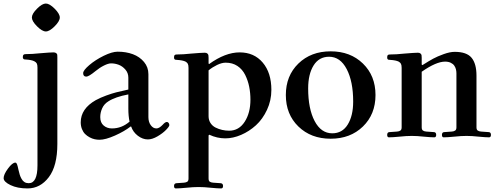

<svg xmlns="http://www.w3.org/2000/svg" viewBox="-34 -763 2789 1075"><path d="M173.3 -615.7Q144.5 -644.5 144.5 -665Q144.5 -685.5 173.3 -714.4Q202.1 -743.2 222.7 -743.2Q243.2 -743.2 272 -714.4Q300.8 -685.5 300.8 -665Q300.8 -644.5 272 -615.7Q243.2 -586.9 222.7 -586.9Q202.1 -586.9 173.3 -615.7ZM-13.7 234.4Q-13.7 213.9 10.7 180.7Q35.2 147.5 51.8 147.5Q57.6 147.5 61 155.8Q64.5 164.1 69.3 187.5Q73.2 205.1 76.7 215.8Q80.1 226.6 86.9 238.8Q93.8 251 103.5 256.8Q113.3 262.7 127 262.7Q175.8 262.7 175.8 163.1V-384.8Q175.8 -400.4 171.9 -407.7Q168 -415 158.2 -419.9Q143.6 -427.7 111.3 -429.7Q103.5 -429.7 101.1 -430.7Q98.6 -431.6 96.2 -434.6Q93.8 -437.5 93.8 -443.4Q93.8 -453.1 97.7 -456.5Q101.6 -460 110.4 -460Q145.5 -460 190.4 -464.8Q248 -469.7 265.6 -469.7Q275.4 -469.7 280.8 -465.3Q286.1 -460.9 286.6 -456.1Q287.1 -451.2 287.1 -441.4V43Q287.1 166 239.3 229Q191.4 292 120.1 292Q63.5 292 24.9 273.4Q-13.7 254.9 -13.7 234.4Z M418 -78.1Q418 -154.3 502 -202.1Q529.3 -216.8 561.5 -228.5Q593.8 -240.2 617.2 -246.1Q640.6 -252 684.6 -261.7V-328.1Q684.6 -354.5 668 -373.5Q651.4 -392.6 630.4 -400.4Q609.4 -408.2 587.9 -408.2Q572.3 -408.2 547.9 -396Q523.4 -383.8 501 -365.2Q462.9 -334 449.2 -334Q431.6 -334 431.6 -353.5Q431.6 -369.1 465.8 -398.4Q500 -427.7 546.9 -450.7Q593.8 -473.6 625 -473.6Q671.9 -473.6 710 -459.5Q748 -445.3 772.5 -416Q796.9 -386.7 796.9 -347.7V-107.4Q796.9 -80.1 810.1 -62Q823.2 -43.9 841.8 -43.9Q857.4 -43.9 877 -64.5Q890.6 -80.1 900.4 -80.1Q905.3 -80.1 909.7 -75.2Q914.1 -70.3 914.1 -62.5Q914.1 -54.7 895.5 -35.6Q877 -16.6 847.7 0.5Q818.4 17.6 793.9 17.6Q764.6 17.6 737.8 -2.9Q710.9 -23.4 700.2 -54.7H697.3Q662.1 -27.3 609.4 -3.9Q556.6 19.5 523.4 19.5Q509.8 19.5 496.1 16.6Q482.4 13.7 467.8 5.9Q453.1 -2 442.4 -12.7Q431.6 -23.4 424.8 -40.5Q418 -57.6 418 -78.1ZM527.3 -107.4Q527.3 -76.2 546.4 -60.1Q565.4 -43.9 592.8 -43.9Q647.5 -43.9 691.4 -82Q684.6 -113.3 684.6 -154.3V-234.4Q611.3 -220.7 572.3 -195.3Q548.8 -180.7 538.1 -156.7Q527.3 -132.8 527.3 -107.4Z M940.4 278.3Q940.4 263.7 954.1 262.7L996.1 259.8Q1007.8 258.8 1014.6 254.4Q1021.5 250 1021.5 236.3V-382.8Q1021.5 -398.4 1017.6 -405.8Q1013.7 -413.1 1004.9 -418Q989.3 -425.8 957 -427.7Q950.2 -427.7 947.3 -428.7Q944.3 -429.7 942.4 -432.6Q940.4 -435.5 940.4 -441.4Q940.4 -451.2 943.8 -454.6Q947.3 -458 956.1 -458Q991.2 -458 1036.1 -462.9Q1094.7 -467.8 1112.3 -467.8Q1122.1 -467.8 1127 -463.4Q1131.8 -459 1132.8 -454.1Q1133.8 -449.2 1133.8 -439.5V-407.2L1136.7 -404.3Q1227.5 -469.7 1307.6 -469.7Q1388.7 -469.7 1437 -412.6Q1485.4 -355.5 1485.4 -259.8Q1485.4 -200.2 1460.9 -147.9Q1436.5 -95.7 1398.9 -61.5Q1361.3 -27.3 1315.9 -7.8Q1270.5 11.7 1227.5 11.7Q1181.6 11.7 1137.7 -8.8L1133.8 -4.9V236.3Q1133.8 250 1140.6 254.4Q1147.5 258.8 1159.2 259.8L1201.2 262.7Q1214.8 263.7 1214.8 278.3Q1214.8 292 1204.1 292Q1184.6 292 1144.5 288.1Q1108.4 284.2 1078.1 284.2Q1047.9 284.2 1010.7 288.1Q970.7 292 950.2 292Q940.4 292 940.4 278.3ZM1133.8 -112.3Q1133.8 -90.8 1144.5 -74.2Q1155.3 -57.6 1172.9 -48.8Q1190.4 -40 1210 -35.6Q1229.5 -31.2 1249 -31.2Q1303.7 -31.2 1335.9 -81.1Q1368.2 -130.9 1368.2 -205.1Q1368.2 -242.2 1361.3 -276.9Q1354.5 -311.5 1338.9 -343.3Q1323.2 -375 1295.4 -393.6Q1267.6 -412.1 1229.5 -412.1Q1208 -412.1 1181.6 -399.4Q1155.3 -386.7 1133.8 -369.1Z M1636.7 -54.7Q1566.4 -123 1566.4 -231Q1566.4 -338.9 1636.7 -407.2Q1707 -475.6 1817.4 -475.6Q1927.7 -475.6 1998 -407.2Q2068.4 -338.9 2068.4 -231Q2068.4 -123 1998 -54.7Q1927.7 13.7 1817.4 13.7Q1707 13.7 1636.7 -54.7ZM1691.4 -267.6Q1691.4 -154.3 1727.5 -85.4Q1763.7 -16.6 1826.2 -16.6Q1882.8 -16.6 1913.1 -65.9Q1943.4 -115.2 1943.4 -194.3Q1943.4 -306.6 1907.2 -376Q1871.1 -445.3 1808.6 -445.3Q1752 -445.3 1721.7 -396.5Q1691.4 -347.7 1691.4 -267.6Z M2133.8 -7.8Q2133.8 -23.4 2147.5 -23.4L2189.5 -26.4Q2201.2 -27.3 2208 -32.2Q2214.8 -37.1 2214.8 -49.8V-382.8Q2214.8 -398.4 2210.9 -405.8Q2207 -413.1 2198.2 -418Q2182.6 -425.8 2150.4 -427.7Q2143.6 -427.7 2140.6 -428.7Q2137.7 -429.7 2135.7 -432.6Q2133.8 -435.5 2133.8 -441.4Q2133.8 -451.2 2137.2 -454.6Q2140.6 -458 2149.4 -458Q2184.6 -458 2229.5 -462.9Q2288.1 -467.8 2305.7 -467.8Q2315.4 -467.8 2320.3 -463.4Q2325.2 -459 2326.2 -454.1Q2327.1 -449.2 2327.1 -439.5V-401.4L2331.1 -398.4Q2368.2 -421.9 2391.6 -434.6Q2415 -447.3 2450.2 -460Q2485.4 -472.7 2511.7 -472.7Q2579.1 -472.7 2606.4 -439.5Q2633.8 -406.2 2633.8 -339.8V-49.8Q2633.8 -37.1 2640.6 -32.2Q2647.5 -27.3 2659.2 -26.4L2701.2 -23.4Q2714.8 -23.4 2714.8 -7.8Q2714.8 5.9 2704.1 5.9Q2684.6 5.9 2644.5 2Q2608.4 -2 2578.1 -2Q2547.9 -2 2510.7 2Q2470.7 5.9 2450.2 5.9Q2440.4 5.9 2440.4 -7.8Q2440.4 -23.4 2454.1 -23.4L2496.1 -26.4Q2507.8 -27.3 2514.6 -32.2Q2521.5 -37.1 2521.5 -49.8V-352.5Q2521.5 -363.3 2519 -374Q2516.6 -384.8 2509.8 -395Q2502.9 -405.3 2489.7 -411.6Q2476.6 -418 2458 -418Q2408.2 -418 2327.1 -361.3V-49.8Q2327.1 -37.1 2334 -32.2Q2340.8 -27.3 2352.5 -26.4L2394.5 -23.4Q2408.2 -23.4 2408.2 -7.8Q2408.2 5.9 2397.5 5.9Q2377.9 5.9 2337.9 2Q2301.8 -2 2271.5 -2Q2241.2 -2 2204.1 2Q2164.1 5.9 2143.6 5.9Q2133.8 5.9 2133.8 -7.8Z"/></svg>

Font: Monomakh Unicode TT
Style: Medium
Weight: 500
Designer: Alexey Kryukov, Aleksandr Andreev
Version: Version 1.1